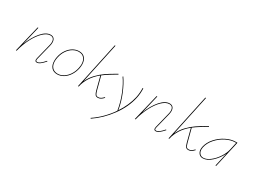

<svg xmlns="http://www.w3.org/2000/svg" viewBox="-60 -1481 3360 2540"><g transform="rotate(30 1619.5 -211.0)"><path d="M480 -80Q444 -39 416.5 -18Q389 3 364 3Q335 3 335 -26Q335 -36 338 -49L396 -281Q403 -306 403 -330Q403 -363 388 -381Q373 -399 343 -399Q291 -399 234.5 -345Q178 -291 130.5 -199.5Q83 -108 56 0H45L143 -406H154L86 -123Q136 -250 205.5 -329.5Q275 -409 343 -409Q377 -409 395 -388Q413 -367 413 -330Q413 -305 406 -278L348 -47Q345 -35 345 -27Q345 -7 364 -7Q387 -7 412 -26.5Q437 -46 472 -86Z M553 -135Q553 -163 559 -194Q572 -258 605.5 -307Q639 -356 684 -382.5Q729 -409 778 -409Q836 -409 867.5 -372Q899 -335 899 -272Q899 -246 893 -214Q880 -152 847.5 -102.5Q815 -53 770 -25Q725 3 674 3Q616 3 584.5 -34Q553 -71 553 -135ZM882 -214Q889 -249 889 -272Q889 -330 860 -364.5Q831 -399 777 -399Q732 -399 689 -373.5Q646 -348 614.5 -301.5Q583 -255 570 -194Q563 -157 563 -135Q563 -75 593 -41Q623 -7 676 -7Q723 -7 765.5 -34Q808 -61 839 -108Q870 -155 882 -214Z M1383 -46Q1360 -21 1339.5 -9Q1319 3 1295 3Q1268 3 1254.5 -14.5Q1241 -32 1230 -74L1179 -270Q1038 -156 1004 -1V0H993L1145 -711H1156L1024 -93Q1057 -165 1111 -221Q1165 -277 1221 -315Q1277 -353 1351 -395Q1357 -398 1362.5 -402Q1368 -406 1375 -409L1381 -400Q1356 -385 1338 -375Q1328 -369 1279.5 -339.5Q1231 -310 1188 -277L1240 -78Q1251 -38 1261.5 -22.5Q1272 -7 1295 -7Q1318 -7 1337 -19.5Q1356 -32 1375 -52Z M1745 -258Q1711 -101 1603 46.5Q1495 194 1354 289L1348 280Q1421 232 1487.5 165.5Q1554 99 1607 22Q1588 -99 1541.5 -214Q1495 -329 1441 -404L1448 -411Q1503 -333 1549.5 -220Q1596 -107 1615 10Q1703 -124 1734 -260Q1749 -334 1746 -406H1757Q1760 -327 1745 -258Z M2297 -80Q2261 -39 2233.5 -18Q2206 3 2181 3Q2152 3 2152 -26Q2152 -36 2155 -49L2213 -281Q2220 -306 2220 -330Q2220 -363 2205 -381Q2190 -399 2160 -399Q2108 -399 2051.5 -345Q1995 -291 1947.5 -199.5Q1900 -108 1873 0H1862L1960 -406H1971L1903 -123Q1953 -250 2022.5 -329.5Q2092 -409 2160 -409Q2194 -409 2212 -388Q2230 -367 2230 -330Q2230 -305 2223 -278L2165 -47Q2162 -35 2162 -27Q2162 -7 2181 -7Q2204 -7 2229 -26.5Q2254 -46 2289 -86Z M2766 -46Q2743 -21 2722.5 -9Q2702 3 2678 3Q2651 3 2637.5 -14.5Q2624 -32 2613 -74L2562 -270Q2421 -156 2387 -1V0H2376L2528 -711H2539L2407 -93Q2440 -165 2494 -221Q2548 -277 2604 -315Q2660 -353 2734 -395Q2740 -398 2745.5 -402Q2751 -406 2758 -409L2764 -400Q2739 -385 2721 -375Q2711 -369 2662.5 -339.5Q2614 -310 2571 -277L2623 -78Q2634 -38 2644.5 -22.5Q2655 -7 2678 -7Q2701 -7 2720 -19.5Q2739 -32 2758 -52Z M3195 -406 3104 0H3093L3140 -206Q3100 -123 3032 -60.5Q2964 2 2898 2Q2860 2 2837.5 -25Q2815 -52 2815 -93Q2815 -109 2818 -124Q2834 -201 2891.5 -266Q2949 -331 3024.5 -368.5Q3100 -406 3167 -406ZM3155 -278 3181 -396H3166Q3103 -396 3030 -360Q2957 -324 2901 -261Q2845 -198 2829 -124Q2826 -108 2826 -93Q2826 -55 2846.5 -31.5Q2867 -8 2900 -8Q2950 -8 3004.5 -50.5Q3059 -93 3100.5 -156.5Q3142 -220 3155 -278Z"/></g></svg>

Font: Ysabeau Infant Hairline
Style: Italic
Weight: 100
Italic angle: -12°
Designer: Christian Thalmann (Catharsis Fonts)
Version: Version 0.003